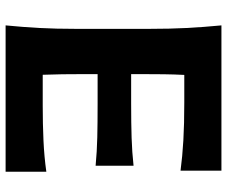

<svg xmlns="http://www.w3.org/2000/svg" viewBox="-84 -746 829 702"><g transform="rotate(90 331.0 -394.5)"><path d="M72.3 0Q78.6 -64 81.8 -123.8Q85 -183.6 85 -257.8V-524.9Q85 -601.1 81.8 -662.4Q78.6 -723.6 72.3 -789.1H603.5V-639.6Q551.8 -646.5 492.7 -649.9Q433.6 -653.3 353.5 -653.3H253.4Q251.5 -616.2 251 -578.9Q250.5 -541.5 250.5 -498.5V-459H357.9Q431.2 -459 483.6 -460.7Q536.1 -462.4 585.4 -467.8V-329.1Q533.7 -334 481.2 -335.2Q428.7 -336.4 357.4 -336.4H250.5V-284.7Q250.5 -243.7 251 -207.5Q251.5 -171.4 252.9 -135.7H365.2Q432.1 -135.7 492.2 -138.4Q552.2 -141.1 607.4 -148.9V0Z"/></g></svg>

Font: Pinar-DS2-FD Bold
Style: Regular
Weight: 700
Designer: Amin Abedi
Version: Version 3.000